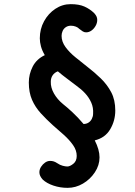

<svg xmlns="http://www.w3.org/2000/svg" viewBox="-20 -800 653 926"><path d="M306 106Q270 106 237.5 95Q205 84 186 66Q178 57 174 48.5Q170 40 170 31Q170 17 178 4.5Q186 -8 197.5 -16Q209 -24 222 -24Q231 -24 239 -21.5Q247 -19 256 -13Q269 -4 282.5 -0.5Q296 3 305 3Q317 3 333.5 -10Q350 -23 350 -48Q350 -75 332.5 -100Q315 -125 288.5 -149Q262 -173 235 -196Q204 -224 177 -253.5Q150 -283 134.5 -318.5Q119 -354 119 -402Q119 -442 137.5 -478.5Q156 -515 196 -534Q183 -556 177.5 -576.5Q172 -597 172 -615Q172 -660 192.5 -697.5Q213 -735 247 -757.5Q281 -780 321 -780Q361 -780 387 -768.5Q413 -757 434 -737Q442 -728 445.5 -720.5Q449 -713 449 -704Q449 -689 441 -675Q433 -661 421 -652.5Q409 -644 395 -644Q386 -644 378.5 -649Q371 -654 362 -661Q357 -667 346 -671.5Q335 -676 322 -676Q308 -676 297.5 -669Q287 -662 282 -650.5Q277 -639 277 -627Q277 -599 296 -573Q315 -547 343.5 -524Q372 -501 401 -478Q435 -452 466 -422Q497 -392 516.5 -355Q536 -318 536 -267Q536 -218 511.5 -176.5Q487 -135 437 -123Q460 -78 460 -41Q460 -3 437.5 31Q415 65 380 85.5Q345 106 306 106ZM383 -202Q396 -202 406.5 -208.5Q417 -215 423 -227Q429 -239 429 -251Q431 -281 420 -305.5Q409 -330 390.5 -350Q372 -370 348 -387Q326 -404 303 -421Q280 -438 259 -456Q243 -450 234 -437Q225 -424 225 -406Q224 -378 240 -349.5Q256 -321 284 -298Q302 -284 329 -259Q356 -234 383 -202Z"/></svg>

Font: Playpen Sans Medium
Style: Regular
Weight: 500
Designer: Laura Meseguer, Veronika Burian, José Scaglione
Foundry: TypeTogether
Version: Version 1.001